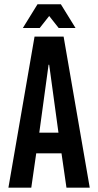

<svg xmlns="http://www.w3.org/2000/svg" viewBox="-20 -870 455 890"><path d="M330.1 -740.2H252L208 -795.9L164.1 -740.2H85.9L153.8 -850.1H262.2ZM396 0H288.1L265.1 -159.2H147.9L125 0H19L140.1 -700.2H274.9ZM205.1 -569.8 162.1 -254.9H251L208 -569.8Z"/></svg>

Font: BaseOne
Style: Regular
Weight: 400
Designer: Domenico Catapano
Foundry: Design by Basse
Version: Version 1.000;PS 001.001;hotconv 1.0.56